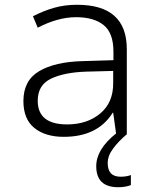

<svg xmlns="http://www.w3.org/2000/svg" viewBox="-20 -563 640 804"><path d="M138 -141Q138 -207 193.5 -233.5Q249 -260 341 -263L454 -266V-217Q455 -134 400 -88Q345 -42 261 -42Q138 -42 138 -141ZM528 212V170Q510 177 485 177Q431 177 431 120Q431 89 454 58.5Q477 28 510 0H511V-357Q511 -543 303 -543Q251 -543 207 -530.5Q163 -518 118 -495L138 -447Q178 -468 218.5 -479.5Q259 -491 299 -491Q373 -491 414 -458Q455 -425 455 -347V-311L325 -307Q210 -304 144 -265Q78 -226 78 -140Q78 -64 124 -27Q170 10 247 10Q389 10 452 -91H454L466 -4Q383 62 383 133Q383 221 475 221Q506 221 528 212Z"/></svg>

Font: Noto Sans Mono UI Light
Style: Regular
Weight: 300
Designer: Monotype Design team
Foundry: Monotype Imaging Inc.
Version: 1.000